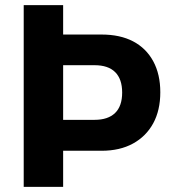

<svg xmlns="http://www.w3.org/2000/svg" viewBox="-20 -725 674 745"><path d="M72 0V-705H225V-591H374Q446 -591 496.5 -564.5Q547 -538 574.5 -487.5Q602 -437 602 -367Q602 -297 574.5 -246.5Q547 -196 496 -168Q445 -140 374 -140H225V0ZM225 -260H347Q399 -260 426.5 -286.5Q454 -313 454 -366Q454 -418 427 -445Q400 -472 347 -472H225Z"/></svg>

Font: Nunito Sans 10pt SemiCondensed ExtraBold
Style: Regular
Weight: 800
Width: 4
Designer: Vernon Adams
Foundry: Vernon Adams
Version: Version 3.101;gftools[0.9.27]